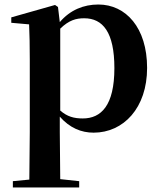

<svg xmlns="http://www.w3.org/2000/svg" viewBox="-20 -572 711 851"><path d="M395 16C527 16 632 -93 632 -271C632 -449 538 -552 416 -552C351 -552 291 -528 245 -474L237 -541L224 -550L30 -495V-471L109 -464C111 -415 112 -375 112 -309V14L110 224L37 231V259H331V231L247 222L245 13V-55C289 -5 340 16 395 16ZM247 -445C286 -483 318 -491 353 -491C436 -491 487 -429 487 -270C487 -104 428 -47 347 -47C308 -47 278 -55 247 -82Z"/></svg>

Font: Noto Serif CJK KR
Style: Bold
Weight: 700
Designer: Ryoko NISHIZUKA 西塚涼子 (kana & ideographs); Frank Grießhammer (Latin, Greek & Cyrillic); Wenlong ZHANG 张文龙 (bopomofo); San
Foundry: Adobe
Version: Version 2.001;hotconv 1.1.0;makeotfexe 2.6.0